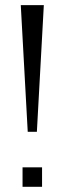

<svg xmlns="http://www.w3.org/2000/svg" viewBox="-20 -720 249 740"><path d="M122.1 -211.9H86.9L60.1 -700.2H148.9ZM66.9 0V-75.2H142.1V0Z"/></svg>

Font: Abel
Style: Regular
Weight: 400
Designer: Matthew Desmond
Foundry: Matthew Desmond
Version: Version 1.002